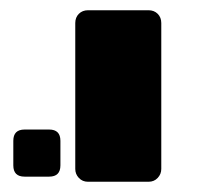

<svg xmlns="http://www.w3.org/2000/svg" viewBox="-20 -591 392 375"><path d="M152 -236Q141 -236 134 -243.5Q127 -251 127 -261V-546Q127 -557 134 -564Q141 -571 152 -571H270Q281 -571 288 -564Q295 -557 295 -546V-261Q295 -251 288 -243.5Q281 -236 270 -236ZM28 -246Q6 -246 6 -268V-316Q6 -338 28 -338H76Q98 -338 98 -316V-268Q98 -246 76 -246Z"/></svg>

Font: Rubik
Style: Bold
Weight: 700
Designer: Hubert and Fischer
Foundry: Hubert and Fischer
Version: Version 2.300;gftools[0.9.30]